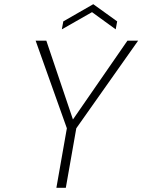

<svg xmlns="http://www.w3.org/2000/svg" viewBox="-20 -896 679 916"><path d="M419 -838 275 -756 282 -794 425 -876 539 -794 532 -756ZM639 -702 344 -284 294 0H249L299 -284L150 -702H201L328 -326L588 -702Z"/></svg>

Font: Fz Poppins ExtLt
Style: Italic
Weight: 200
Italic angle: -10°
Designer: Ninad Kale (Devanagari), Jonny Pinhorn (Latin)
Foundry: Indian Type Foundry
Version: Vit hóa bi Vntype.Com & FontZin.Com